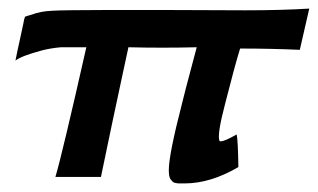

<svg xmlns="http://www.w3.org/2000/svg" viewBox="-20 -410 740 447"><path d="M700 -390 678 -294Q609 -297 539 -297Q526 -255 504 -168Q485 -96 491 -82Q492 -81 494 -81Q503 -81 531 -97Q534 -84 535 -21Q470 17 410 17Q409 17 403 17Q397 17 395 17Q393 17 388.5 16Q384 15 382 13Q380 11 377.5 8Q375 5 374 -1Q373 -7 373 -14Q373 -50 404 -170Q406 -180 438 -300Q357 -298 279 -300Q274 -277 265 -235Q256 -193 241.5 -125Q227 -57 215 2H109Q125 -52 181 -300H122Q99 -298 79 -293Q30 -280 16 -269L17 -274Q18 -280 21 -293.5Q24 -307 27 -321Q29 -331 31 -339.5Q33 -348 34 -353.5Q35 -359 36 -363.5Q37 -368 38 -370V-371Q43 -373 54 -376Q75 -384 102 -385Q146 -388 551 -386Q635 -386 700 -390Z"/></svg>

Font: GFS Neohellenic Rg
Style: Bold Italic
Weight: 700
Italic angle: -12°
Designer: Designed by Takis Katsoulidis and George D. Matthiopoulos.
Foundry: Designed by Takis Katsoulidis and George D. Matthiopoulos.
Version: Version 1.0